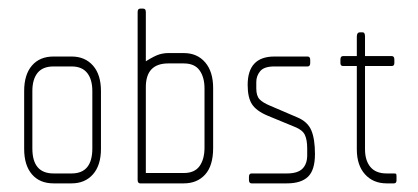

<svg xmlns="http://www.w3.org/2000/svg" viewBox="-20 -425 968 445"><path d="M146 0H104Q72 0 54 -21Q36 -42 36 -80V-214Q36 -252 54 -273Q72 -294 104 -294H146Q177 -294 195.5 -273Q214 -252 214 -214V-80Q214 -42 195.5 -21Q177 0 146 0ZM194 -214Q194 -241 182 -256Q170 -271 146 -271H104Q79 -271 67 -256Q55 -241 55 -214V-81Q55 -23 104 -23H146Q194 -23 194 -81Z M406 0H305Q299 0 299 -8V-397Q299 -405 305 -405H312Q318 -405 318 -397V-283Q339 -296 349.5 -299Q360 -302 370 -302H406Q437 -302 455.5 -280.5Q474 -259 474 -221V-82Q474 -41 455.5 -20.5Q437 0 406 0ZM454 -220Q454 -246 442.5 -262Q431 -278 406 -278H370Q318 -278 318 -223V-24H406Q431 -24 442.5 -40Q454 -56 454 -83Z M645 0H563Q557 0 557 -8V-15Q557 -23 563 -23H645Q670 -23 681 -34Q692 -45 692 -65V-81Q692 -101 686.5 -112.5Q681 -124 663 -131L600 -157Q574 -168 564 -183.5Q554 -199 554 -228Q554 -294 616 -294H693Q699 -294 699 -286V-279Q699 -271 693 -271H616Q592 -271 583 -260Q574 -249 574 -235V-220Q574 -203 581.5 -195Q589 -187 606 -180L669 -153Q693 -143 701.5 -123Q710 -103 710 -68Q710 -31 694 -15.5Q678 0 645 0Z M893 0H876Q845 0 826 -21Q807 -42 807 -79V-272H775Q769 -272 769 -279V-287Q769 -295 775 -295H807V-340Q807 -350 814 -350H821Q826 -350 826 -340V-295H888Q894 -295 894 -287V-279Q894 -272 888 -272H826V-79Q826 -53 838.5 -38Q851 -23 876 -23H893Q897 -23 898 -22Q899 -21 899 -16V-7Q899 0 893 0Z"/></svg>

Font: Chathura Light
Style: Regular
Weight: 300
Designer: Appaji Ambarisha Darbha
Foundry: Aditya Fonts
Version: Version 1.001 2016